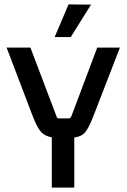

<svg xmlns="http://www.w3.org/2000/svg" viewBox="-20 -851 575 871"><path d="M228 -683 291 -831 393 -830 301 -683ZM317 0H215V-228Q182 -234 165 -254Q148 -274 130 -320L10 -635H118L236 -324Q238 -314 248 -314H291Q300 -314 304 -324L421 -635H524L402 -320Q382 -270 366.5 -251Q351 -232 317 -227Z"/></svg>

Font: Gemunu Libre SemiBold
Style: Regular
Weight: 600
Designer: Puspanada Ekanayake, Sola Matas, Pathum Egodawatta, Kosala Senevirathne
Foundry: mooniak
Version: Version 1.100